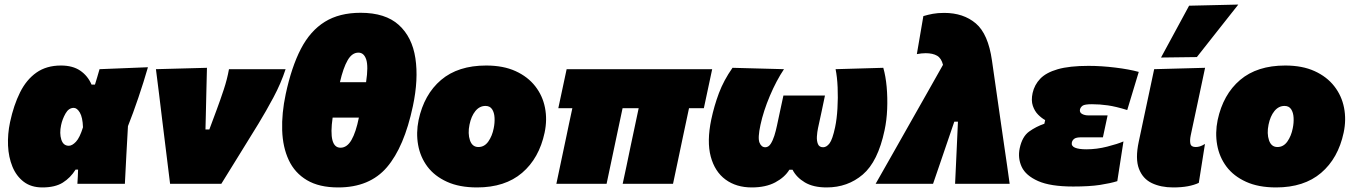

<svg xmlns="http://www.w3.org/2000/svg" viewBox="-20 -805 5928 841"><path d="M165.5 16Q116.5 16 84 -8.8Q51.5 -33.5 34.5 -75Q17.5 -116.5 15.2 -167.2Q13 -218 24 -270Q40 -344.5 67.8 -400.2Q95.5 -456 139.5 -487Q183.5 -518 247 -518Q298.5 -518 331.5 -495.5Q364.5 -473 381 -434.5H396Q401 -451 406 -467.5Q411 -484 416 -502L628 -510.5Q609.5 -446 586.2 -377.5Q563 -309 540.5 -252.5Q537 -189.5 533.5 -126.5Q530 -63.5 527 0H319Q320 -15.5 320.8 -31Q321.5 -46.5 322 -62H311Q289 -26.5 255.2 -5.2Q221.5 16 165.5 16ZM281.5 -166.5Q296 -166.5 312.8 -184.2Q329.5 -202 343.5 -247.5Q342 -291 329.8 -311.8Q317.5 -332.5 303 -332.5Q281 -332.5 267 -307.8Q253 -283 247.5 -256.5Q240 -221 248.5 -193.8Q257 -166.5 281.5 -166.5Z M725 0Q719.5 -46 713.2 -95.5Q707 -145 701.5 -190.5L690.5 -279.5Q684 -334.5 677 -391Q670 -447.5 663 -502L886.5 -508Q885.5 -463.5 884 -406.5Q882.5 -349.5 881.5 -298L880 -238H897L929 -324Q945.5 -368.5 960.2 -413Q975 -457.5 983 -502H1231Q1210.5 -439.5 1178 -378.8Q1145.5 -318 1112 -263Q1070 -195 1029 -128.5Q988 -62 949.5 0Z M1461.5 16Q1378 16 1324.5 -15.8Q1271 -47.5 1244.8 -103.8Q1218.5 -160 1216 -234.2Q1213.5 -308.5 1231.5 -393Q1257 -512 1298 -591Q1339 -670 1402.8 -709.5Q1466.5 -749 1559.5 -749Q1668 -749 1726.8 -695.8Q1785.5 -642.5 1799.5 -550Q1813.5 -457.5 1788.5 -340Q1750.5 -161 1674.8 -72.5Q1599 16 1461.5 16ZM1550 -574.5Q1522 -574.5 1502.8 -541.2Q1483.5 -508 1469 -445H1583.5Q1594 -515 1584 -544.8Q1574 -574.5 1550 -574.5ZM1471.5 -158Q1500 -158 1519.5 -191.8Q1539 -225.5 1552 -290H1437Q1418 -158 1471.5 -158Z M2069.5 16Q1992 16 1937.8 -8.8Q1883.5 -33.5 1852.2 -75.2Q1821 -117 1811.5 -170Q1802 -223 1813.5 -279Q1837.5 -391.5 1912 -454.8Q1986.5 -518 2109.5 -518Q2184.5 -518 2238.2 -493.5Q2292 -469 2324.5 -427.2Q2357 -385.5 2367.2 -333Q2377.5 -280.5 2365.5 -224Q2341.5 -111.5 2266.8 -47.8Q2192 16 2069.5 16ZM2075.5 -161Q2102 -161 2119 -185.2Q2136 -209.5 2142.5 -243Q2147.5 -267 2146.2 -289.5Q2145 -312 2135.5 -326.5Q2126 -341 2106.5 -341Q2080.5 -341 2062.2 -318.5Q2044 -296 2036.5 -259Q2028.5 -220 2038.5 -190.5Q2048.5 -161 2075.5 -161Z M2417 0Q2427.5 -49.5 2438 -99.5Q2448.5 -149.5 2462 -213L2472 -261Q2480 -298.5 2487 -331H2425.5L2462 -502H3099.5L3063 -331H2998L2971 -204Q2960.5 -154.5 2950 -104Q2939.5 -53.5 2928 0H2707.5Q2714.5 -32.5 2723.8 -76Q2733 -119.5 2742.5 -166Q2751 -205.5 2759.5 -246Q2768 -286.5 2777.5 -331H2707Q2703.5 -314.5 2700 -298Q2696.5 -281.5 2693 -265L2679 -199Q2668 -146.5 2657.8 -98.5Q2647.5 -50.5 2637 0Z M3273 16Q3205 16 3158 -18.5Q3111 -53 3093.2 -119.2Q3075.5 -185.5 3095.5 -281.5Q3108 -341 3129 -397Q3150 -453 3188.5 -508L3414 -502Q3380.5 -452 3352.2 -385.2Q3324 -318.5 3311 -258Q3298.5 -200.5 3306.8 -180.2Q3315 -160 3332 -160Q3346 -160 3355.5 -174.5Q3365 -189 3371.8 -210.5Q3378.5 -232 3383 -253.5Q3389.5 -283 3397.2 -320Q3405 -357 3411.5 -386.5H3593.5Q3587 -354.5 3578.5 -315Q3570 -275.5 3563 -243.5Q3559.5 -227 3558.2 -207.5Q3557 -188 3562.8 -174Q3568.5 -160 3585.5 -160Q3600.5 -160 3613.5 -177Q3626.5 -194 3638 -248Q3645.5 -283.5 3648.2 -330Q3651 -376.5 3649 -422.5Q3647 -468.5 3640 -502L3849 -508Q3859.5 -471.5 3863.8 -424.2Q3868 -377 3866 -327.5Q3864 -278 3854.5 -234Q3825.5 -97 3759.2 -40.5Q3693 16 3601 16Q3542.5 16 3505.5 -6Q3468.5 -28 3451.5 -61.5H3437.5Q3417.5 -28.5 3375.8 -6.2Q3334 16 3273 16Z M3815.5 0Q3854 -67.5 3895 -140Q3936 -212.5 3974.5 -280.5Q4007 -337.5 4042.2 -400Q4077.5 -462.5 4110.5 -521Q4103.5 -550 4084.5 -561Q4065.5 -572 4034.5 -572Q4017.5 -572 3996 -568L4024.5 -734.5Q4044.5 -740.5 4065.8 -744.5Q4087 -748.5 4116 -748.5Q4200 -748.5 4254.2 -702.5Q4308.5 -656.5 4325 -540L4363 -275Q4372.5 -209.5 4379.2 -163Q4386 -116.5 4391.5 -78.5Q4397 -40.5 4402.5 0H4163.5Q4165.5 -41 4167.5 -85.5Q4169.5 -130 4171 -162L4176 -272H4160L4124.5 -168Q4110 -125.5 4095.5 -83Q4081 -40.5 4067 0Z M4680.5 12Q4581 12 4527 -12Q4473 -36 4455.2 -74.2Q4437.5 -112.5 4446.5 -155.5Q4457.5 -207 4487.8 -228.8Q4518 -250.5 4554.5 -263L4558 -279Q4542.5 -287.5 4527.2 -302.8Q4512 -318 4504 -341.5Q4496 -365 4503 -397.5Q4511 -433.5 4536.5 -460.2Q4562 -487 4613.2 -501.8Q4664.5 -516.5 4748 -516.5Q4804 -516.5 4865.2 -509Q4926.5 -501.5 4968 -490L4917.5 -323Q4867.5 -338.5 4832.2 -343.5Q4797 -348.5 4763 -348.5Q4731 -348.5 4722 -342Q4713 -335.5 4710.5 -325.5Q4708 -312.5 4719.5 -306Q4731 -299.5 4748 -299.5H4831.5L4811 -203.5H4716Q4694.5 -203.5 4686 -197.5Q4677.5 -191.5 4675 -181.5Q4671.5 -165.5 4688.5 -158.2Q4705.5 -151 4738.5 -151Q4784 -151 4830 -162.8Q4876 -174.5 4901 -185.5L4874 -11.5Q4843.5 -2 4798 5Q4752.5 12 4680.5 12Z M5118.5 16Q5065 16 5025.2 -3Q4985.5 -22 4968.8 -65.8Q4952 -109.5 4968 -184.5Q4974.5 -214 4978.5 -233.8Q4982.5 -253.5 4987.5 -276.5Q5003.5 -350.5 5014 -400.8Q5024.5 -451 5035.5 -502L5258.5 -508Q5241.5 -426.5 5226.5 -357Q5211.5 -287.5 5201.5 -240L5195.5 -211.5Q5191 -190 5194.2 -175.5Q5197.5 -161 5217.5 -161Q5226.5 -161 5235.8 -163.8Q5245 -166.5 5258 -174.5L5231 -4Q5211 5.5 5183 10.8Q5155 16 5118.5 16ZM5065.5 -553Q5096.5 -610 5127.2 -666.8Q5158 -723.5 5188.5 -780L5404 -785Q5357 -725 5311.2 -667.5Q5265.5 -610 5222.5 -555Z M5569.5 16Q5492 16 5437.8 -8.8Q5383.5 -33.5 5352.2 -75.2Q5321 -117 5311.5 -170Q5302 -223 5313.5 -279Q5337.5 -391.5 5412 -454.8Q5486.5 -518 5609.5 -518Q5684.5 -518 5738.2 -493.5Q5792 -469 5824.5 -427.2Q5857 -385.5 5867.2 -333Q5877.5 -280.5 5865.5 -224Q5841.5 -111.5 5766.8 -47.8Q5692 16 5569.5 16ZM5575.5 -161Q5602 -161 5619 -185.2Q5636 -209.5 5642.5 -243Q5647.5 -267 5646.2 -289.5Q5645 -312 5635.5 -326.5Q5626 -341 5606.5 -341Q5580.5 -341 5562.2 -318.5Q5544 -296 5536.5 -259Q5528.5 -220 5538.5 -190.5Q5548.5 -161 5575.5 -161Z"/></svg>

Font: Commissioner Black
Style: Italic
Weight: 900
Italic angle: -12°
Designer: Kostas Bartsokas
Foundry: Kostas Bartsokas
Version: Version 1.000; ttfautohint (v1.8.3)